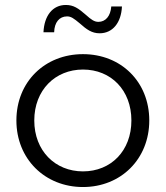

<svg xmlns="http://www.w3.org/2000/svg" viewBox="-20 -748 667 773"><path d="M46 -263C46 -108 161 5 314 5C467 5 581 -108 581 -263C581 -419 467 -530 314 -530C161 -530 46 -419 46 -263ZM314 -468C427 -468 509 -385 509 -263C509 -141 427 -58 314 -58C202 -58 118 -141 118 -263C118 -385 202 -468 314 -468ZM155 -618H198C199 -658 219 -682 250 -682C266 -682 277 -674 301 -654C329 -629 350 -614 381 -614C434 -614 468 -657 471 -722H428C425 -683 405 -660 376 -660C360 -660 347 -669 326 -688C295 -715 276 -728 245 -728C192 -728 158 -685 155 -618Z"/></svg>

Font: Malon Grotesk
Style: Regular
Weight: 400
Designer: Julieta Ulanovsky
Foundry: Julieta Ulanovsky
Version: Version 7.200